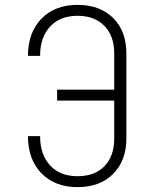

<svg xmlns="http://www.w3.org/2000/svg" viewBox="-20 -760 640 790"><path d="M299 10Q206 10 150.5 -47Q95 -104 95 -200H145Q145 -124 186 -79.5Q227 -35 299 -35Q370 -35 410 -76.5Q450 -118 450 -190V-346H215V-391H450V-540Q450 -612 409.5 -653.5Q369 -695 299 -695Q228 -695 186.5 -651Q145 -607 145 -530H95Q95 -626 150.5 -683Q206 -740 299 -740Q391 -740 445.5 -686Q500 -632 500 -540V-190Q500 -99 445.5 -44.5Q391 10 299 10Z"/></svg>

Font: NKDuy Mono Thin
Style: Regular
Weight: 100
Monospace: yes
Designer: NKDuy
Foundry: NKDuy
Version: Version 2.251; ttfautohint (v1.8.4.7-5d5b)